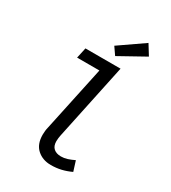

<svg xmlns="http://www.w3.org/2000/svg" viewBox="-223 -1044 1045 1170"><g transform="rotate(30 300.0 -459.0)"><path d="M325 12Q267 12 228.5 -22.5Q190 -57 190 -124Q190 -137 191.5 -150.5Q193 -164 197 -180L294 -635H137L153 -709H400L287 -174Q285 -164 283.5 -153.5Q282 -143 282 -131Q282 -97 301 -80.5Q320 -64 352 -64Q375 -64 396.5 -71Q418 -78 443 -90L465 -20Q431 -4 397 4Q363 12 325 12ZM333 -759 297 -811 469 -930 513 -859Z"/></g></svg>

Font: Source Code Pro ExtraLight Medium
Style: Italic
Weight: 500
Italic angle: -11°
Monospace: yes
Version: Version 1.016;hotconv 1.0.116;makeotfexe 2.5.65601